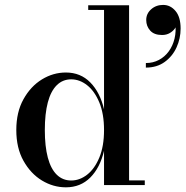

<svg xmlns="http://www.w3.org/2000/svg" viewBox="-20 -772 774 801"><path d="M255 9.5Q202 9.5 155 -19Q108 -47.5 78 -101Q48 -154.5 48 -229.5Q48 -304.5 78 -358.2Q108 -412 155 -440.8Q202 -469.5 255 -469.5Q316 -469.5 356.8 -428Q397.5 -386.5 414 -316V-730.5H348V-750H518.5V-19.5H584V0H414V-143Q397.5 -72.5 356.8 -31.5Q316 9.5 255 9.5ZM277 -19Q312.5 -19 343.8 -43.5Q375 -68 394.5 -115Q414 -162 414 -229.5Q414 -297 394.5 -344.2Q375 -391.5 343.8 -416.2Q312.5 -441 277 -441Q241.5 -441 216.8 -416.5Q192 -392 179.5 -344.8Q167 -297.5 167 -229.5Q167 -161.5 179.5 -114.5Q192 -67.5 216.8 -43.2Q241.5 -19 277 -19ZM588.5 -490V-509Q618.5 -509 643 -522Q667.5 -535 684.2 -558Q701 -581 708.2 -611.2Q715.5 -641.5 711 -675.5H717Q718 -665.5 710.2 -654Q702.5 -642.5 688.5 -634.2Q674.5 -626 656 -626Q623 -626 606.5 -644.5Q590 -663 590 -688.5Q590 -715 610.5 -733.2Q631 -751.5 660.5 -751.5Q691 -751.5 712.2 -726.2Q733.5 -701 733.5 -653Q733.5 -611.5 716.5 -574.2Q699.5 -537 667 -513.5Q634.5 -490 588.5 -490Z"/></svg>

Font: Bodoni Moda 11pt Medium
Style: Regular
Weight: 500
Designer: Owen Earl
Foundry: indestructible type
Version: Version 2.004